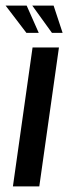

<svg xmlns="http://www.w3.org/2000/svg" viewBox="-38 -664 243 684"><path d="M8 0 78 -495H172L102 0ZM185 -547H147L77 -644H153ZM100 -547H56L-18 -644H57Z"/></svg>

Font: Alumni Sans SemiBold
Style: Italic
Weight: 600
Italic angle: -8°
Version: Version 1.016